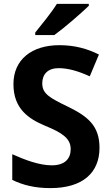

<svg xmlns="http://www.w3.org/2000/svg" viewBox="-20 -956 567 986"><path d="M436 -936H272C244 -891 191 -826 161 -789V-776H259C308 -811 398 -889 436 -926ZM491 -197C491 -309 432 -358 329 -408C236 -453 197 -474 197 -528C197 -575 226 -606 281 -606C331 -606 384 -590 441 -564L488 -676C428 -706 363 -724 285 -724C143 -724 49 -650 49 -524C49 -398 126 -346 212 -310C300 -274 343 -245 343 -190C343 -141 313 -107 246 -107C181 -107 108 -135 43 -164V-32C99 -5 160 10 239 10C406 10 491 -70 491 -197Z"/></svg>

Font: Noto Sans Display
Style: Bold
Weight: 700
Designer: Monotype Design Team
Foundry: Monotype Imaging Inc.
Version: Version 1.900